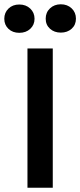

<svg xmlns="http://www.w3.org/2000/svg" viewBox="-35 -875 374 895"><path d="M4.5 -740.5Q-15 -759 -15 -787.5Q-15 -816 4.5 -835Q24 -854 55 -854Q86 -854 106 -835Q126 -816 126 -787.5Q126 -759 106 -740.5Q86 -722 55 -722Q24 -722 4.5 -740.5ZM198 -741Q178 -759 178 -788Q178 -817 198 -836Q218 -855 248.5 -855Q279 -855 299 -836Q319 -817 319 -788Q319 -759 299 -741Q279 -723 248.5 -723Q218 -723 198 -741ZM93 0V-649H211V0Z"/></svg>

Font: Karmilla
Style: Bold
Weight: 700
Designer: Jonathan Pinhorn
Version: Version 1.000